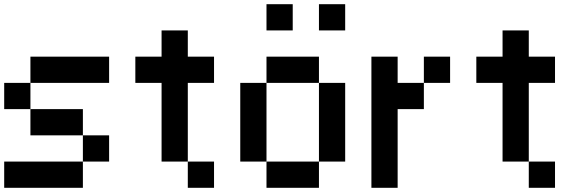

<svg xmlns="http://www.w3.org/2000/svg" viewBox="-20 -895 2790 915"><path d="M0 0V-125H375V0ZM0 -375V-500H125V-375ZM125 -250V-375H375V-250ZM125 -500V-625H500V-500ZM375 -250H500V-125H375Z M625 -500V-625H750V-750H875V-625H1000V-500H875V-125H750V-500ZM875 -125H1000V0H875Z M1125 -125V-500H1250V-125ZM1250 -125H1500V0H1250ZM1250 -500V-625H1500V-500ZM1250 -750V-875H1375V-750ZM1500 -125V-500H1625V-125ZM1500 -750V-875H1625V-750Z M1750 0V-625H1875V-500H2000V-375H1875V0ZM2000 -500V-625H2125V-500Z M2250 -500V-625H2375V-750H2500V-625H2625V-500H2500V-125H2375V-500ZM2500 -125H2625V0H2500Z"/></svg>

Font: Galmuri7 Regular
Style: Regular
Weight: 400
Designer: Lee Minseo (quiple)
Version: Version 2.399;hotconv 1.1.1;makeotfexe 2.6.0 DEVELOPMENT